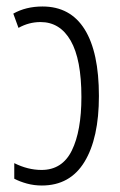

<svg xmlns="http://www.w3.org/2000/svg" viewBox="-20 -562 370 592"><path d="M111 -542Q197 -542 241 -471.5Q285 -401 285 -266Q285 -136 240.5 -63Q196 10 109 10Q85 10 63 4Q41 -2 24 -11V-59Q66 -38 108 -38Q172 -38 201.5 -98Q231 -158 231 -263Q231 -379 198 -436.5Q165 -494 105 -494Q69 -494 37 -476L21 -520Q60 -542 111 -542Z"/></svg>

Font: Noto Sans ExtraCondensed Light
Style: Regular
Weight: 300
Width: 2
Designer: Monotype Design Team
Foundry: Monotype Imaging Inc.
Version: Version 2.013; ttfautohint (v1.8.4.7-5d5b)